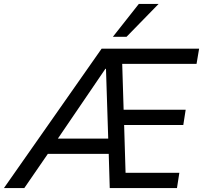

<svg xmlns="http://www.w3.org/2000/svg" viewBox="-73 -951 1027 971"><path d="M-53 0 441 -705H934L921 -628H515L544 -662L553 -370L518 -396H866L854 -319H523L554 -344L563 -44L531 -77H834L822 0H482L476 -203L501 -173H146L189 -202L50 0ZM460 -603 206 -230 198 -250H493L475 -228L463 -603ZM498 -765 629 -931H729L567 -765Z"/></svg>

Font: Nunito Sans 10pt SemiCondensed Medium
Style: Italic
Weight: 500
Width: 4
Italic angle: -9°
Designer: Vernon Adams
Foundry: Vernon Adams
Version: Version 3.101;gftools[0.9.27]